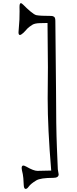

<svg xmlns="http://www.w3.org/2000/svg" viewBox="-20 -987 491 1221"><path d="M353 121.6Q353 144 318.4 144Q237.8 144 210.9 160.2Q175.3 181.6 162.6 199.7Q152.3 214.4 143.1 214.4Q131.8 214.4 130.9 188.5Q128.9 137.7 125 120.6Q117.7 90.8 117.7 82Q117.7 55.7 146.5 72.3Q193.8 99.6 217.8 99.6Q273.4 97.7 305.7 97.7Q283.2 -169.9 283.2 -360.4L284.7 -559.1Q284.7 -645.5 282.2 -840.8L232.4 -839.8Q202.1 -838.9 187 -830.1Q163.6 -815.4 154.5 -805.7Q145.5 -795.9 139.9 -789.6Q134.3 -783.2 128.4 -777.8Q97.7 -749.5 97.7 -781.7L103.5 -861.3Q104.5 -893.6 104.5 -915.5L104 -941.9Q104 -966.8 112.3 -966.8Q118.2 -966.8 128.4 -956.3Q138.7 -945.8 150.6 -934.6Q162.6 -923.3 173.8 -914.1Q198.7 -893.1 211.4 -890.6Q234.4 -885.7 305.7 -885.7Q317.4 -885.7 324.7 -879.6Q332 -873.5 332 -853.5L336.4 -402.8Q336.4 -185.1 341.8 -50.8Q347.2 83.5 347.7 89.8Z"/></svg>

Font: Snowburst One
Style: Regular
Weight: 400
Designer: Annet Stirling
Foundry: Annet Stirling
Version: Version 1.001